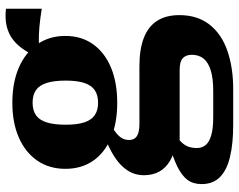

<svg xmlns="http://www.w3.org/2000/svg" viewBox="-104 -512 861 692"><g transform="rotate(-90 326.0 -165.5)"><path d="M641 -445Q604 -451 575 -453.5Q546 -456 523.5 -455.5Q501 -455 480 -451L460 -447Q475 -481 492 -507Q509 -533 530 -549Q551 -565 578.5 -571.5Q606 -578 641 -574ZM302 -173Q229 -173 175.5 -195.5Q122 -218 93 -260Q64 -302 64 -360Q64 -418 93.5 -461Q123 -504 176.5 -527.5Q230 -551 302 -551Q375 -551 429 -527.5Q483 -504 513 -461Q543 -418 543 -360Q543 -302 513 -260Q483 -218 429 -195.5Q375 -173 302 -173ZM302 -242Q330 -242 347.5 -254Q365 -266 373.5 -291.5Q382 -317 382 -359Q382 -401 373.5 -427.5Q365 -454 347.5 -466Q330 -478 302 -478Q275 -478 257.5 -466Q240 -454 231.5 -427.5Q223 -401 223 -359Q223 -317 231.5 -291.5Q240 -266 257.5 -254Q275 -242 302 -242ZM223 245Q155 245 107 233.5Q59 222 34 197Q9 172 9 131Q9 101 24 80.5Q39 60 72.5 43.5Q106 27 161 12L191 34Q171 47 159.5 59Q148 71 143.5 84.5Q139 98 139 114Q139 133 150 146Q161 159 185.5 166Q210 173 250 173H345Q390 173 419 164Q448 155 461.5 138Q475 121 475 96Q475 75 463 63.5Q451 52 421 52H148L155 40Q118 32 92.5 17Q67 2 54 -21.5Q41 -45 41 -77Q41 -109 58 -135.5Q75 -162 107.5 -183Q140 -204 185 -220L229 -201Q207 -188 193.5 -177Q180 -166 174 -155Q168 -144 168 -130Q168 -111 182 -102Q196 -93 226 -93H434Q494 -93 535 -77.5Q576 -62 597 -30Q618 2 618 51Q618 116 584 159.5Q550 203 489.5 224Q429 245 351 245Z"/></g></svg>

Font: Roboto Serif SemiCondensed
Style: Bold
Weight: 700
Width: 4
Designer: Greg Gazdowicz
Foundry: Commercial Type
Version: Version 1.007